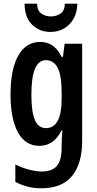

<svg xmlns="http://www.w3.org/2000/svg" viewBox="-20 -780 526 1040"><path d="M198 -553Q233 -553 261.5 -535.5Q290 -518 314 -472H321L330 -543H425V-17Q425 106 370.5 173Q316 240 202 240Q129 240 63 205V111Q104 131 141.5 140Q179 149 208 149Q260 149 287 120Q314 91 314 17V7Q314 -33 318 -74H314Q289 -27 259 -8.5Q229 10 193 10Q117 10 77 -63.5Q37 -137 37 -268Q37 -405 79 -479Q121 -553 198 -553ZM228 -454Q150 -454 150 -267Q150 -174 169 -130Q188 -86 229 -86Q270 -86 292 -124.5Q314 -163 314 -250V-274Q314 -371 292.5 -412.5Q271 -454 228 -454ZM399 -760Q398 -713 378.5 -678.5Q359 -644 326.5 -625.5Q294 -607 254 -607Q194 -607 154 -646Q114 -685 113 -760H181Q181 -724 203 -707.5Q225 -691 256 -691Q286 -691 308.5 -707Q331 -723 331 -760Z"/></svg>

Font: Noto Sans Tamil ExtraCondensed SemiBold
Style: Regular
Weight: 600
Width: 2
Designer: Jelle Bosma - Monotype Design Team
Foundry: Monotype Imaging Inc.
Version: Version 2.004; ttfautohint (v1.8.4.7-5d5b)